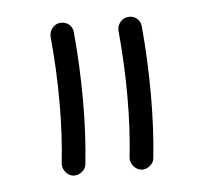

<svg xmlns="http://www.w3.org/2000/svg" viewBox="-32 -718 342 326"><g transform="rotate(-5 138.5 -555.0)"><path d="M196.8 -424.3Q189 -425.3 183.6 -431.9Q178.2 -438.5 178.7 -446.3Q184.1 -494.6 184.1 -549.8Q184.1 -607.4 178.7 -662.6Q178.2 -670.9 183.6 -677.5Q189 -684.1 197.3 -684.6Q205.6 -685.5 211.9 -680.2Q218.3 -674.8 218.8 -666.5Q224.1 -608.9 224.1 -549.8Q224.1 -492.2 218.8 -442.4Q218.3 -434.6 211.7 -429.2Q205.1 -423.8 196.8 -424.3ZM81.1 -424.3Q73.2 -425.3 67.9 -431.9Q62.5 -438.5 63 -446.3Q68.4 -494.6 68.4 -549.8Q68.4 -607.4 63 -662.6Q62.5 -670.9 67.9 -677.5Q73.2 -684.1 81.5 -684.6Q89.8 -685.5 96.2 -680.2Q102.5 -674.8 103 -666.5Q108.4 -608.9 108.4 -549.8Q108.4 -492.2 103 -442.4Q102.5 -434.6 95.9 -429.2Q89.4 -423.8 81.1 -424.3Z"/></g></svg>

Font: Mikhak Regular
Style: Regular
Weight: 400
Designer: Amin Abedi
Version: Version 3.3